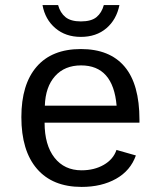

<svg xmlns="http://www.w3.org/2000/svg" viewBox="-20 -733 640 763"><path d="M157.2 -245.6Q157.2 -156.7 196.5 -106.4Q235.8 -56.2 304.2 -56.2Q354.5 -56.2 392.3 -77.9Q430.2 -99.6 442.9 -137.2L520 -115.2Q498.5 -54.7 441.2 -22.5Q383.8 9.8 304.2 9.8Q189 9.8 127 -62Q64.9 -133.8 64.9 -267.6Q64.9 -397.9 125.7 -468Q186.5 -538.1 301.3 -538.1Q416 -538.1 475.1 -468.3Q534.2 -398.4 534.2 -257.3V-245.6ZM302.2 -473.1Q236.8 -473.1 198.7 -430.4Q160.6 -387.7 158.2 -313H443.4Q429.7 -473.1 302.2 -473.1ZM301.3 -586.4Q240.7 -586.4 200 -621.1Q159.2 -655.8 148.9 -712.9H210.9Q219.2 -682.1 240.2 -665Q261.2 -647.9 301.3 -647.9Q342.8 -647.9 363.5 -665Q384.3 -682.1 392.6 -712.9H454.6Q442.9 -654.8 402.6 -620.6Q362.3 -586.4 301.3 -586.4Z"/></svg>

Font: Cousine
Style: Regular
Weight: 400
Monospace: yes
Designer: Steve Matteson
Foundry: Monotype Imaging Inc.
Version: Version 1.21